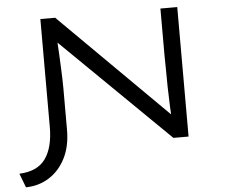

<svg xmlns="http://www.w3.org/2000/svg" viewBox="-59 -769 1240 1034"><g transform="rotate(-5 561.5 -252.0)"><path d="M40 196 11 120Q109 116 152.5 55Q196 -6 196 -116V-700H276L878 -102L857 -71Q853 -113 850.5 -167.5Q848 -222 847 -277Q846 -332 846 -377Q846 -422 845 -443V-700H936V0H854L257 -585L273 -619Q275 -593 277 -563.5Q279 -534 280.5 -501.5Q282 -469 283.5 -436.5Q285 -404 286 -374Q287 -344 287 -318V-94Q287 -4 254 60.5Q221 125 165 160Q109 195 40 196Z"/></g></svg>

Font: Lexend Zetta Light
Style: Regular
Weight: 300
Designer: Bonnie Shaver-Troup, Thomas Jockin
Foundry: Lexend
Version: Version 1.007